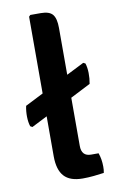

<svg xmlns="http://www.w3.org/2000/svg" viewBox="-85 -784 516 835"><g transform="rotate(-10 173.0 -366.0)"><path d="M34.5 -254 25.5 -259Q19.5 -277 19 -301.5Q18.5 -326 23.5 -349.5L103.5 -390V-729L110 -735.5H156Q194 -735.5 208.5 -717.8Q223 -700 223 -658.5V-451.5L300.5 -490.5L309.5 -486Q315.5 -468 316 -443.5Q316.5 -419 312 -395.5L223 -350V-137Q223 -91.5 265 -91.5H298Q308 -63.5 308 -31Q308 -24 307.5 -17Q307 -10 305.5 -3.5Q286 -0.5 260.5 2Q235 4.5 211.5 4.5Q155.5 4.5 129.5 -24.2Q103.5 -53 103.5 -112.5V-289Z"/></g></svg>

Font: Signika Negative SemiBold
Style: Regular
Weight: 600
Designer: Anna Giedryś
Foundry: Anna Giedryś
Version: Version 2.000; ttfautohint (v1.8.3) -l 8 -r 50 -G 200 -x 9 -